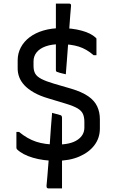

<svg xmlns="http://www.w3.org/2000/svg" viewBox="-20 -874 640 1065"><path d="M291 18Q221 18 163 1Q105 -16 74 -46Q73 -48 72 -50Q71 -52 71 -55Q71 -73 71 -97Q71 -121 71 -142H86Q132 -104 180.5 -88Q229 -72 295 -72Q371 -72 409.5 -98Q448 -124 448 -166V-198Q448 -224 440 -242Q432 -260 410 -273Q388 -286 345 -299L249 -328Q201 -342 168 -361Q135 -380 115.5 -401Q96 -422 87 -445.5Q78 -469 78 -494V-539Q78 -578 95.5 -611Q113 -644 145 -668Q177 -692 221.5 -705Q266 -718 320 -718Q381 -718 433 -704Q485 -690 512 -664Q514 -663 514.5 -660.5Q515 -658 515 -656Q515 -635 515 -610.5Q515 -586 515 -568H499Q460 -602 417 -615.5Q374 -629 315 -629Q267 -629 233.5 -617Q200 -605 183 -583.5Q166 -562 166 -534V-508Q166 -482 175.5 -465.5Q185 -449 210 -436Q235 -423 279 -410L375 -382Q435 -364 469.5 -340Q504 -316 519 -284Q534 -252 534 -212V-161Q534 -109 504 -69Q474 -29 419.5 -5.5Q365 18 291 18ZM345 -462Q333 -465 320 -468Q307 -471 301 -474Q295 -474 292.5 -477.5Q290 -481 290 -486Q290 -516 290 -549Q290 -582 290 -614.5Q290 -647 290 -675Q290 -703 290 -723Q290 -734 290 -751.5Q290 -769 290 -788.5Q290 -808 290 -825.5Q290 -843 290 -854Q305 -854 316 -854Q327 -854 338 -854Q349 -854 364 -854Q369 -854 372 -851Q375 -848 374 -841Q372 -821 369.5 -787.5Q367 -754 364 -712Q361 -670 357.5 -625Q354 -580 351 -538Q348 -496 345 -462ZM269 -248Q280 -245 293 -241.5Q306 -238 313 -236Q319 -235 321.5 -231Q324 -227 324 -220Q324 -206 324 -183Q324 -160 324 -133Q324 -106 324 -79Q324 -52 324 -29Q324 -6 324 8Q324 18 324 41.5Q324 65 324 91Q324 117 324 139.5Q324 162 324 171Q310 171 298 171Q286 171 274 171Q262 171 248 171Q245 171 242.5 169.5Q240 168 239 165Q238 162 238 157Q240 137 243 101Q246 65 249.5 19.5Q253 -26 256 -74.5Q259 -123 262.5 -168Q266 -213 269 -248Z"/></svg>

Font: RecMonoLinear Nerd Font Mono
Style: Regular
Weight: 400
Monospace: yes
Version: Version 1.085; ttfautohint (v1.8.4.7-5d5b);Nerd Fonts 3.2.1